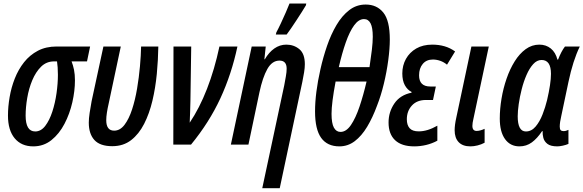

<svg xmlns="http://www.w3.org/2000/svg" viewBox="-20 -796 3212 1057"><path d="M163.1 9.8Q97.7 9.8 60.8 -34.7Q23.9 -79.1 23.9 -159.7Q23.9 -208.5 33 -261.5Q42 -314.5 61.5 -364Q81.1 -413.6 112.5 -453.4Q144 -493.2 188.5 -516.6Q232.9 -540 292 -540H476.1L459 -458H374Q382.3 -437 387.5 -411.6Q392.6 -386.2 392.6 -353.5Q392.6 -295.9 378.2 -232.7Q363.8 -169.4 335 -114.3Q306.2 -59.1 263.2 -24.7Q220.2 9.8 163.1 9.8ZM173.8 -72.3Q205.6 -72.3 229 -102.8Q252.4 -133.3 268.1 -181.4Q283.7 -229.5 291.3 -283.4Q298.8 -337.4 298.8 -384.3Q298.8 -406.7 297.4 -425.3Q295.9 -443.8 293.9 -458H277.3Q235.8 -458 206.3 -429Q176.8 -399.9 157.7 -354.2Q138.7 -308.6 129.9 -256.8Q121.1 -205.1 121.1 -159.7Q121.1 -72.3 173.8 -72.3Z M598.1 8.8Q530.8 8.8 499.8 -25.1Q468.8 -59.1 468.8 -120.6Q468.8 -143.6 473.4 -174.1Q478 -204.6 484.4 -239.3L549.3 -540H645L578.1 -225.1Q572.3 -200.2 568.6 -176.5Q564.9 -152.8 564.9 -134.3Q564.9 -76.7 608.4 -76.7Q641.1 -76.7 665.5 -108.9Q689.9 -141.1 707 -193.4Q724.1 -245.6 734.6 -307.9Q745.1 -370.1 750.5 -430.9Q755.9 -491.7 756.8 -540H851.6Q850.6 -466.8 843.3 -389.6Q835.9 -312.5 819.1 -241.5Q802.2 -170.4 773.4 -114Q744.6 -57.6 701.7 -24.4Q658.7 8.8 598.1 8.8Z M934.1 0 935.1 -540H1032.7L1028.3 -239.3Q1027.3 -209 1026.6 -178.5Q1025.9 -147.9 1024.4 -120.6Q1078.1 -200.2 1119.6 -306.9Q1161.1 -413.6 1188 -540H1287.1Q1254.9 -388.2 1193.4 -255.1Q1131.8 -122.1 1031.7 0Z M1423.8 240.2 1544.9 -326.7Q1549.3 -351.1 1553.7 -375.2Q1558.1 -399.4 1558.1 -418Q1558.1 -462.4 1518.6 -462.4Q1478 -462.4 1451.9 -416.3Q1425.8 -370.1 1408.2 -287.6L1347.7 0H1251L1365.7 -540H1442.9L1435.5 -469.7H1438Q1460 -507.8 1490.2 -529.1Q1520.5 -550.3 1556.2 -550.3Q1597.7 -550.3 1627.9 -525.4Q1658.2 -500.5 1658.2 -442.4Q1658.2 -422.9 1654.1 -397.5Q1649.9 -372.1 1644.5 -345.7L1520 240.2ZM1498.5 -606 1501.5 -618.2Q1511.2 -635.7 1525.6 -666.3Q1540 -696.8 1553.5 -727.8Q1566.9 -758.8 1573.7 -776.4H1666L1664.1 -766.6Q1656.2 -753.4 1642.6 -731.7Q1628.9 -710 1613 -685.8Q1597.2 -661.6 1582.5 -640.1Q1567.9 -618.7 1558.1 -606Z M1848.6 9.8Q1781.7 9.8 1748 -37.1Q1714.4 -84 1714.4 -182.6Q1714.4 -283.7 1744.1 -415Q1758.8 -480.5 1780.5 -543.7Q1802.2 -606.9 1832.5 -658.2Q1862.8 -709.5 1902.6 -740.2Q1942.4 -771 1993.2 -771Q2054.7 -771 2090.3 -726.8Q2126 -682.6 2126 -578.6Q2126 -528.8 2117.4 -464.4Q2108.9 -399.9 2093 -334.2Q2077.1 -268.6 2055.7 -214.4Q2031.7 -148.9 2001.2 -98.1Q1970.7 -47.4 1932.9 -18.8Q1895 9.8 1848.6 9.8ZM1845.2 -426.3H2014.2Q2022 -478.5 2027.1 -520.8Q2032.2 -563 2032.2 -593.8Q2032.2 -644 2020 -667.5Q2007.8 -690.9 1983.9 -690.9Q1954.6 -690.9 1929.7 -656.7Q1904.8 -622.6 1883.8 -563Q1862.8 -503.4 1845.2 -426.3ZM1854.5 -69.8Q1886.2 -69.8 1912.1 -107.9Q1938 -146 1959.2 -209Q1980.5 -272 1998 -347.2H1827.6Q1805.2 -228.5 1805.2 -169.4Q1805.2 -117.2 1818.1 -93.5Q1831.1 -69.8 1854.5 -69.8Z M2260.7 9.8Q2190.9 9.8 2155 -24.2Q2119.1 -58.1 2119.1 -121.6Q2119.1 -179.2 2150.9 -226.1Q2182.6 -272.9 2245.1 -285.6L2246.1 -289.6Q2222.7 -301.3 2208.7 -326.9Q2194.8 -352.5 2194.8 -391.6Q2194.8 -435.5 2214.8 -471.7Q2234.9 -507.8 2271.7 -529.1Q2308.6 -550.3 2359.9 -550.3Q2395.5 -550.3 2427 -541.3Q2458.5 -532.2 2485.4 -512.7L2440.9 -439.9Q2423.8 -454.1 2403.6 -461.2Q2383.3 -468.3 2363.3 -468.3Q2327.6 -468.3 2307.4 -444.1Q2287.1 -419.9 2287.1 -381.3Q2287.1 -319.8 2348.6 -319.8H2379.4L2363.8 -245.6H2325.2Q2275.4 -245.6 2247.6 -215.1Q2219.7 -184.6 2219.7 -139.6Q2219.7 -107.4 2235.1 -90.1Q2250.5 -72.8 2285.2 -72.8Q2333 -72.8 2387.7 -104V-21.5Q2358.9 -5.9 2326.2 2Q2293.5 9.8 2260.7 9.8Z M2569.8 9.8Q2527.3 9.8 2505.1 -13.4Q2482.9 -36.6 2482.9 -79.1Q2482.9 -107.9 2492.2 -149.4L2575.2 -540H2670.9L2585.9 -140.1Q2583.5 -129.4 2582 -120.4Q2580.6 -111.3 2580.6 -103Q2580.6 -75.2 2604 -75.2Q2613.8 -75.2 2625.2 -78.4Q2636.7 -81.5 2647.9 -86.9V-10.3Q2629.9 -0.5 2609.1 4.6Q2588.4 9.8 2569.8 9.8Z M2839.8 9.8Q2789.1 9.8 2760.3 -30.3Q2731.4 -70.3 2731.4 -143.1Q2731.4 -196.3 2741 -253.2Q2750.5 -310.1 2768.8 -363Q2787.1 -416 2813.5 -458.3Q2839.8 -500.5 2874 -525.4Q2908.2 -550.3 2949.2 -550.3Q2985.8 -550.3 3012.2 -529.1Q3038.6 -507.8 3048.8 -467.8H3052.2Q3069.8 -513.2 3090.3 -540H3171.9Q3134.3 -462.9 3109.4 -344.7L3069.8 -156.7Q3065.9 -140.6 3063.7 -125.5Q3061.5 -110.4 3061.5 -99.1Q3061.5 -84.5 3066.9 -79.3Q3072.3 -74.2 3082.5 -74.2Q3095.7 -74.2 3109.4 -81.1V-3.9Q3096.2 2 3078.4 5.9Q3060.5 9.8 3048.3 9.8Q3011.2 9.8 2993.7 -3.9Q2976.1 -17.6 2971.2 -37.1Q2966.3 -56.6 2967.3 -74.2H2964.4Q2937.5 -33.7 2907.7 -12Q2877.9 9.8 2839.8 9.8ZM2875 -72.3Q2905.8 -72.3 2928.5 -99.1Q2951.2 -126 2966.8 -166Q2982.4 -206.1 2991.7 -244.6Q3013.2 -336.9 3013.2 -389.6Q3013.2 -465.8 2961.4 -465.8Q2936 -465.8 2915.3 -442.9Q2894.5 -419.9 2878.7 -383.5Q2862.8 -347.2 2852.1 -304.9Q2841.3 -262.7 2835.7 -223.1Q2830.1 -183.6 2830.1 -155.8Q2830.1 -72.3 2875 -72.3Z"/></svg>

Font: Open Sans Condensed SemiBold
Style: Italic
Weight: 600
Width: 3
Italic angle: -12°
Designer: Monotype Design Team
Foundry: Monotype Imaging Inc.
Version: Version 3.000; ttfautohint (v1.8.4)